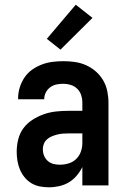

<svg xmlns="http://www.w3.org/2000/svg" viewBox="-20 -788 540 816"><path d="M188 8Q169 8 150 4.5Q131 1 114 -9Q97 -19 84.5 -34.5Q72 -50 64.5 -68Q57 -86 54 -105Q51 -124 51 -143Q51 -170 57.5 -196Q64 -222 79.5 -243Q95 -264 117.5 -278.5Q140 -293 165 -302Q190 -311 216.5 -314Q243 -317 269 -317H330V-351Q330 -368 325 -383.5Q320 -399 308.5 -410.5Q297 -422 281 -427Q265 -432 249 -432Q234 -432 220 -429Q206 -426 194 -417.5Q182 -409 175 -395.5Q168 -382 168 -368V-366H57V-371Q57 -394 64 -416.5Q71 -439 84 -458.5Q97 -478 116 -491.5Q135 -505 157 -513.5Q179 -522 202.5 -525Q226 -528 249 -528Q274 -528 298.5 -524.5Q323 -521 345.5 -511Q368 -501 387 -484.5Q406 -468 418.5 -446.5Q431 -425 436 -400.5Q441 -376 441 -351V0H330V-78Q320 -58 305.5 -41Q291 -24 272.5 -13Q254 -2 232 3Q210 8 188 8ZM234 -88Q253 -88 271.5 -93.5Q290 -99 303.5 -112Q317 -125 323.5 -143Q330 -161 330 -180V-221H269Q257 -221 245.5 -220Q234 -219 222.5 -216Q211 -213 200 -208.5Q189 -204 180 -196Q171 -188 166.5 -177Q162 -166 162 -154Q162 -140 167 -127Q172 -114 182.5 -104.5Q193 -95 206.5 -91.5Q220 -88 234 -88ZM237 -577 179 -623 302 -768 373 -712Z"/></svg>

Font: Iosevka Term
Style: Bold
Weight: 700
Monospace: yes
Designer: Belleve Invis
Foundry: Belleve Invis
Version: Version 30.0.1